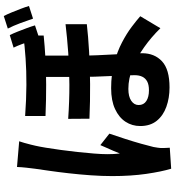

<svg xmlns="http://www.w3.org/2000/svg" viewBox="26 -908 947 1040"><g transform="rotate(-90 500.0 -388.5)"><path d="M718.2 -670.4Q718.2 -633 718.2 -590.9Q718.2 -548.7 718.2 -508.4Q718.2 -468.1 718.2 -435.6Q718.2 -383.4 720.2 -336.3Q722.2 -289.1 724.7 -246.3Q727.2 -203.6 729.2 -164.9Q731.2 -126.3 731.2 -92.5Q731.2 -25.8 687.5 15Q643.7 55.8 546.1 55.8Q488.7 55.8 441 38.6Q393.3 21.5 365 -13.7Q336.8 -48.9 336.8 -102.9Q336.8 -147.1 360 -182.6Q383.3 -218.2 428.9 -239.3Q474.5 -260.5 541.9 -260.5Q617 -260.5 679.2 -243.8Q741.4 -227.1 790 -201.5Q838.6 -176 874 -149.2Q909.3 -122.5 931.6 -102.7L866.6 6.3Q818.8 -42.7 763.6 -81.8Q708.3 -121 651.1 -144.1Q594 -167.2 538 -167.2Q496.4 -167.2 473.5 -151.5Q450.6 -135.9 450.6 -111.5Q450.6 -84 472.4 -69.8Q494.2 -55.7 530.2 -55.7Q560.5 -55.7 578.2 -65.2Q596 -74.8 604.1 -92Q612.2 -109.2 612.2 -132.7Q612.2 -155.8 611 -190.5Q609.8 -225.2 607.5 -266.4Q605.3 -307.6 604.1 -350.2Q602.9 -392.8 602.9 -431.8Q602.9 -472.9 602.9 -519.5Q602.9 -566.1 602.9 -606.6Q602.9 -647.2 602.9 -670.4ZM375.7 -493.2Q470.3 -486.5 560.5 -486.7Q650.8 -486.9 733.7 -492.9Q816.7 -498.9 888.5 -507.5V-392.2Q823.4 -384.7 739.8 -379.9Q656.2 -375.2 563.8 -374.5Q471.4 -373.8 376.5 -378ZM391 -726.4Q482.8 -719.8 559.9 -719.5Q636.9 -719.2 703.2 -723.9Q769.6 -728.5 826.9 -736.2V-625.9Q769.8 -620.1 703.9 -616.4Q637.9 -612.7 560.8 -612.5Q483.6 -612.2 391 -616ZM254.2 -758.6Q250.6 -748.7 245.5 -730.8Q240.4 -712.9 236.1 -695.6Q231.9 -678.4 229.9 -669.4Q225.2 -649 219.3 -613.2Q213.4 -577.4 207.3 -532.8Q201.1 -488.2 196.1 -441.7Q191.1 -395.2 187.8 -353.3Q184.4 -311.4 184.4 -281.5Q184.4 -267.1 185.2 -247.9Q186.1 -228.6 188.4 -213.3Q195.1 -231.2 202.9 -249.2Q210.7 -267.3 218.7 -285Q226.6 -302.8 233.5 -319L295.6 -270Q281.5 -228.9 267 -184Q252.5 -139 241.2 -98.8Q229.8 -58.6 223.3 -31.1Q221.3 -21.1 219.4 -7.3Q217.5 6.6 217.7 15Q217.9 22.8 218.1 34.3Q218.4 45.8 219.4 57.1L105.6 64.7Q89.8 12.6 77.7 -70.1Q65.7 -152.9 65.7 -254.7Q65.7 -311.1 70.1 -372.3Q74.5 -433.5 81.1 -491.2Q87.6 -548.9 94.5 -596.2Q101.3 -643.5 105.5 -672.6Q108.3 -692.9 111.2 -719.9Q114.2 -746.8 115 -770.4ZM829.3 -809.6Q839.1 -790.2 848.8 -765.5Q858.6 -740.8 867.5 -716.6Q876.4 -692.5 882 -673L812.8 -650.1Q805.8 -672.1 797.4 -696.3Q789 -720.4 780.3 -744.5Q771.5 -768.5 761.5 -788.9ZM932.7 -842.1Q942.7 -822.8 952.8 -798.1Q962.8 -773.4 972.1 -749.2Q981.4 -725 987 -705.6L918.6 -683.5Q907.9 -715.9 893.9 -753.1Q880 -790.3 864.7 -820.2Z"/></g></svg>

Font: Shanggu Sans SC VF
Style: Regular
Weight: 250
Designer: GuiWonder
Version: Version 1.021